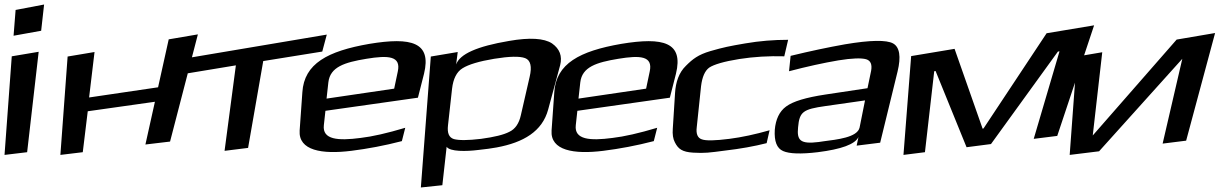

<svg xmlns="http://www.w3.org/2000/svg" viewBox="-57 -651 5393 849"><path d="M63 22 114 -422 -5 -402 -37 34ZM125 -515 138 -631 12 -607 3 -493Z M695 -25 818 -499 689 -477 642 -265 337 -220 361 -421 242 -401 210 34 309 22 331 -159 628 -201 586 -12Z M1368 -423 1388 -498 747 -390 744 -322 986 -362 936 16 1040 3 1107 -381Z M1576 -457C1392 -425 1288 -370 1280 -243L1268 -74C1262 15 1367 32 1496 16C1568 7 1643 -7 1720 -27L1735 -86C1655 -62 1589 -47 1537 -41C1438 -28 1368 -33 1375 -97L1382 -161L1791 -219L1818 -325C1852 -464 1763 -488 1576 -457ZM1563 -391C1660 -407 1717 -404 1702 -335L1686 -259L1387 -215L1395 -287C1403 -355 1466 -375 1563 -391Z M2059 12C2090 9 2116 5 2139 1C2258 -21 2341 -70 2367 -167L2420 -363C2430 -403 2418 -435 2384 -459C2349 -482 2285 -486 2194 -470C2052 -446 1976 -412 1960 -366L1967 -421L1848 -401L1804 178L1899 168L1918 -2C1932 20 2005 19 2059 12ZM2246 -141C2238 -105 2221 -80 2195 -68C2170 -55 2129 -45 2070 -37C2012 -30 1972 -30 1950 -36C1928 -43 1920 -63 1924 -97L1942 -259C1947 -302 1962 -333 1988 -349C2015 -366 2062 -380 2128 -391C2195 -402 2241 -403 2265 -394C2289 -385 2296 -357 2285 -311Z M2690 -457C2506 -425 2402 -370 2394 -243L2382 -74C2376 15 2481 32 2610 16C2682 7 2757 -7 2834 -27L2849 -86C2769 -62 2703 -47 2651 -41C2552 -28 2482 -33 2489 -97L2496 -161L2905 -219L2932 -325C2966 -464 2877 -488 2690 -457ZM2677 -391C2774 -407 2831 -404 2816 -335L2800 -259L2501 -215L2509 -287C2517 -355 2580 -375 2677 -391Z M3333 -18 3346 -75C3283 -57 3223 -44 3168 -37C3105 -29 3064 -28 3046 -35C3028 -41 3020 -59 3024 -89L3043 -270C3048 -311 3060 -338 3079 -352C3100 -366 3144 -379 3212 -390C3276 -400 3343 -404 3411 -402L3428 -475C3365 -475 3302 -470 3238 -459C3168 -447 3143 -442 3084 -425C3030 -409 3006 -390 2976 -360C2945 -330 2931 -288 2928 -240L2918 -82C2916 -57 2919 -37 2927 -22C2942 8 2960 21 3008 24C3059 27 3080 24 3148 15C3217 7 3278 -4 3333 -18Z M3835 -20 3912 -335C3928 -401 3921 -443 3892 -459C3863 -475 3791 -474 3679 -455C3606 -442 3525 -425 3439 -404L3432 -336C3512 -357 3585 -373 3650 -384C3711 -394 3752 -395 3773 -389C3793 -383 3800 -366 3795 -338L3779 -261L3593 -233C3507 -220 3450 -203 3419 -180C3389 -158 3373 -123 3369 -77C3366 -26 3378 5 3406 17C3433 29 3484 31 3559 22C3663 9 3724 -13 3739 -45L3731 -7ZM3472 -88C3478 -157 3494 -168 3593 -182L3768 -207L3744 -87C3734 -43 3644 -34 3583 -26L3563 -23C3482 -13 3466 -30 3472 -88Z M4618 -50 4781 -539 4571 -504 4292 -83 4288 -82 4164 -435 3972 -403 3938 34 4033 22 4074 -336 4080 -337 4217 0 4325 -14 4621 -423 4628 -424 4514 -37Z M4803 18 5171 -391 5084 -16 5188 -29 5316 -505 5146 -476 4775 -52 4817 -420 4705 -401 4673 34Z"/></svg>

Font: Gamestation Warped
Style: Italic
Weight: 400
Designer: Jonas Hecksher
Foundry: Jonas Hecksher, Playtypeª, e-types AS
Version: Version 1.003